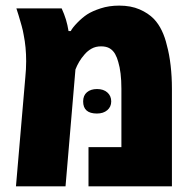

<svg xmlns="http://www.w3.org/2000/svg" viewBox="-20 -661 683 681"><path d="M36.6 0 69.8 -386.7Q71.3 -400.9 72 -415.3Q72.8 -429.7 72.8 -443.8Q72.8 -468.8 70.6 -492.2Q68.4 -515.6 64 -537.1Q63 -544.9 61 -552.7Q59.1 -560.5 57.1 -568.1Q55.2 -575.7 52.7 -583.5Q49.3 -595.7 45.7 -607.4Q42 -619.1 38.1 -631.3H198.7Q208 -610.8 213.9 -591.6Q219.7 -572.3 223.1 -550.8H231Q236.8 -562.5 254.4 -580.6Q272 -598.6 289.1 -609.9Q307.1 -621.6 336.9 -631.3Q366.7 -641.1 402.8 -641.1Q444.3 -641.1 475.1 -627.7Q505.9 -614.3 525.9 -593.8Q542.5 -576.2 554 -552.2Q565.4 -528.3 571.8 -500.5Q580.6 -468.8 585.2 -428.7Q589.8 -388.7 589.8 -346.7V0H293.9V-139.2H410.6V-346.2Q410.6 -376 407.7 -399.9Q404.8 -423.8 399.4 -441.4Q395.5 -456.5 388.4 -469.2Q381.3 -481.9 369.4 -489.3Q357.4 -496.6 338.4 -496.6Q319.3 -496.6 304.9 -488.5Q290.5 -480.5 279.8 -467.8Q268.6 -455.1 260.7 -441.7Q252.9 -428.2 247.6 -414.6L212.4 0ZM323.7 -258.3Q274.9 -258.3 274.9 -301.3Q274.9 -322.3 288.3 -333.7Q301.8 -345.2 324.2 -345.2Q347.2 -345.2 360.8 -333Q374.5 -320.8 374.5 -301.3Q374.5 -282.2 360.6 -270.3Q346.7 -258.3 323.7 -258.3Z"/></svg>

Font: Open Sans SemiCondensed ExtraBold
Style: Regular
Weight: 800
Width: 4
Designer: Monotype Design Team
Foundry: Monotype Imaging Inc.
Version: Version 3.000